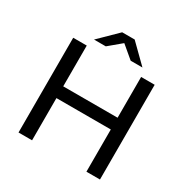

<svg xmlns="http://www.w3.org/2000/svg" viewBox="-195 -1058 1201 1229"><g transform="rotate(30 406.0 -443.5)"><path d="M105 0V-700.2H205.1V-398.9H606.9V-700.2H707V0H606.9V-312H205.1V0ZM226.1 -756.8 358.9 -887.2H451.2L584 -756.8H497.1L405.3 -834L313 -756.8Z"/></g></svg>

Font: Montserrat Medium
Style: Regular
Weight: 500
Designer: Julieta Ulanovsky
Foundry: Julieta Ulanovsky
Version: Version 7.200